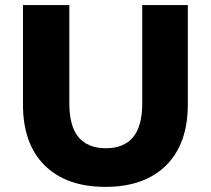

<svg xmlns="http://www.w3.org/2000/svg" viewBox="-20 -720 827 753"><path d="M70.1 -310.1V-700H251.9V-315.8Q251.9 -224.1 288.6 -181.3Q325.3 -138.6 395 -138.6Q464.7 -138.6 501.3 -181.3Q537.9 -224.1 537.9 -315.8V-700H716.6V-310.1Q716.6 -155.8 631.4 -71.4Q546.3 12.9 393.3 12.9Q240.3 12.9 155.2 -71.4Q70.1 -155.8 70.1 -310.1Z"/></svg>

Font: iiserrat Thin
Style: Regular
Weight: 100
Designer: Akira Ohta
Foundry: Akira Ohta
Version: Version 1.200;Glyphs 3.3.1 (3343)